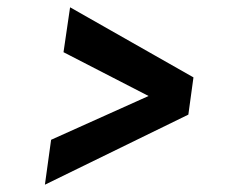

<svg xmlns="http://www.w3.org/2000/svg" viewBox="-20 -613 630 526"><path d="M103 -107 120 -230 387 -350 154 -470 172 -593 510 -401 496 -299Z"/></svg>

Font: Host Grotesk SemiBold
Style: Italic
Weight: 600
Italic angle: -8°
Designer: Doğukan Karapınar based on Poppins by Indian Type Foundry, Jonny Pinhorn
Foundry: Element Type
Version: Version 1.001; ttfautohint (v1.8.4.7-5d5b)